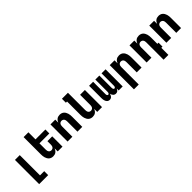

<svg xmlns="http://www.w3.org/2000/svg" viewBox="339 -2321 4122 4122"><g transform="rotate(-45 2400.0 -260.0)"><path d="M199 215V-520H345V95H473V215Z M836 8Q811 8 786.5 0.5Q762 -7 742.5 -23.5Q723 -40 710 -62.5Q697 -85 689.5 -109.5Q682 -134 679.5 -159.5Q677 -185 677 -210V-735H823V-520H1123V-400H823V-210Q823 -192 826.5 -174.5Q830 -157 839.5 -142.5Q849 -128 865.5 -120Q882 -112 900 -112Q918 -112 934.5 -120Q951 -128 960.5 -142.5Q970 -157 973.5 -174.5Q977 -192 977 -210V-312H1123V0H977V-92Q969 -71 955.5 -51.5Q942 -32 923.5 -18Q905 -4 882.5 2Q860 8 836 8Z M1277 0V-520H1423V-428Q1431 -449 1444.5 -468.5Q1458 -488 1476.5 -502Q1495 -516 1517.5 -522Q1540 -528 1564 -528Q1589 -528 1613.5 -520.5Q1638 -513 1657.5 -496.5Q1677 -480 1690 -457.5Q1703 -435 1710.5 -410.5Q1718 -386 1720.5 -360.5Q1723 -335 1723 -310V0H1577V-310Q1577 -328 1573.5 -345.5Q1570 -363 1560.5 -377.5Q1551 -392 1534.5 -400Q1518 -408 1500 -408Q1482 -408 1465.5 -400Q1449 -392 1439.5 -377.5Q1430 -363 1426.5 -345.5Q1423 -328 1423 -310V0Z M2036 8Q2011 8 1986.5 0.5Q1962 -7 1942.5 -23.5Q1923 -40 1910 -62.5Q1897 -85 1889.5 -109.5Q1882 -134 1879.5 -159.5Q1877 -185 1877 -210V-615H1841V-735H2023V-210Q2023 -192 2026.5 -174.5Q2030 -157 2039.5 -142.5Q2049 -128 2065.5 -120Q2082 -112 2100 -112Q2118 -112 2134.5 -120Q2151 -128 2160.5 -142.5Q2170 -157 2173.5 -174.5Q2177 -192 2177 -210V-520H2323V0H2177V-92Q2169 -71 2155.5 -51.5Q2142 -32 2123.5 -18Q2105 -4 2082.5 2Q2060 8 2036 8Z M2552 8Q2534 8 2517.5 1.5Q2501 -5 2488.5 -18Q2476 -31 2468.5 -47Q2461 -63 2457 -80Q2453 -97 2451.5 -114.5Q2450 -132 2450 -150V-520H2572V-150Q2572 -141 2573 -131.5Q2574 -122 2578 -113.5Q2582 -105 2589 -99Q2596 -93 2605 -93Q2615 -93 2622 -99Q2629 -105 2632.5 -113.5Q2636 -122 2637.5 -131.5Q2639 -141 2639 -150V-520H2761V-150Q2761 -141 2762.5 -131.5Q2764 -122 2767.5 -113.5Q2771 -105 2778 -99Q2785 -93 2795 -93Q2804 -93 2811 -99Q2818 -105 2822 -113.5Q2826 -122 2827 -131.5Q2828 -141 2828 -150V-520H2950V0H2828V-61Q2823 -47 2815 -34Q2807 -21 2796 -11Q2785 -1 2770.5 3.5Q2756 8 2741 8Q2723 8 2706 1Q2689 -6 2676.5 -19.5Q2664 -33 2656.5 -49.5Q2649 -66 2645 -84Q2641 -66 2634 -49.5Q2627 -33 2615 -19.5Q2603 -6 2586.5 1Q2570 8 2552 8Z M3077 215V-520H3223V-428Q3231 -449 3244.5 -468.5Q3258 -488 3276.5 -502Q3295 -516 3317.5 -522Q3340 -528 3364 -528Q3389 -528 3413.5 -520.5Q3438 -513 3457.5 -496.5Q3477 -480 3490 -457.5Q3503 -435 3510.5 -410.5Q3518 -386 3520.5 -360.5Q3523 -335 3523 -310V0H3377V-310Q3377 -328 3373.5 -345.5Q3370 -363 3360.5 -377.5Q3351 -392 3334.5 -400Q3318 -408 3300 -408Q3282 -408 3265.5 -400Q3249 -392 3239.5 -377.5Q3230 -363 3226.5 -345.5Q3223 -328 3223 -310V215Z M3977 215V-310Q3977 -328 3973.5 -345.5Q3970 -363 3960.5 -377.5Q3951 -392 3934.5 -400Q3918 -408 3900 -408Q3882 -408 3865.5 -400Q3849 -392 3839.5 -377.5Q3830 -363 3826.5 -345.5Q3823 -328 3823 -310V0H3677V-520H3823V-428Q3831 -449 3844.5 -468.5Q3858 -488 3876.5 -502Q3895 -516 3917.5 -522Q3940 -528 3964 -528Q3989 -528 4013.5 -520.5Q4038 -513 4057.5 -496.5Q4077 -480 4090 -457.5Q4103 -435 4110.5 -410.5Q4118 -386 4120.5 -360.5Q4123 -335 4123 -310V-120H4159V0H4123V215Z M4277 0V-520H4423V-428Q4431 -449 4444.5 -468.5Q4458 -488 4476.5 -502Q4495 -516 4517.5 -522Q4540 -528 4564 -528Q4589 -528 4613.5 -520.5Q4638 -513 4657.5 -496.5Q4677 -480 4690 -457.5Q4703 -435 4710.5 -410.5Q4718 -386 4720.5 -360.5Q4723 -335 4723 -310V0H4577V-310Q4577 -328 4573.5 -345.5Q4570 -363 4560.5 -377.5Q4551 -392 4534.5 -400Q4518 -408 4500 -408Q4482 -408 4465.5 -400Q4449 -392 4439.5 -377.5Q4430 -363 4426.5 -345.5Q4423 -328 4423 -310V0Z"/></g></svg>

Font: Iosevka Heavy Extended
Style: Regular
Weight: 900
Width: 7
Monospace: yes
Designer: Belleve Invis
Foundry: Belleve Invis
Version: Version 32.5.0; ttfautohint (v1.8.4)